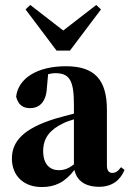

<svg xmlns="http://www.w3.org/2000/svg" viewBox="-20 -739 525 774"><path d="M380 14C431 14 465 -12 482 -54L468 -65C455 -48 446 -42 432 -42C419 -42 411 -52 411 -72V-296C411 -418 361 -472 246 -472C128 -472 53 -422 45 -349C54 -317 71 -303 102 -303C134 -303 166 -323 169 -385L174 -440C183 -442 193 -444 203 -444C261 -444 278 -414 278 -316V-281C250 -274 223 -266 204 -261C73 -221 28 -168 28 -100C28 -28 78 15 148 15C201 15 241 -3 280 -54C289 -13 320 14 380 14ZM102 -719 83 -701 208 -535H262L387 -701L368 -719L235 -616ZM154 -130C154 -186 185 -218 235 -242C244 -247 259 -252 278 -258V-76C255 -59 239 -53 217 -53C181 -53 154 -77 154 -130Z"/></svg>

Font: Source Serif 4 Display
Style: Bold
Weight: 700
Designer: Frank Grießhammer
Foundry: Adobe Systems Incorporated
Version: Version 4.004;hotconv 1.0.117;makeotfexe 2.5.65602